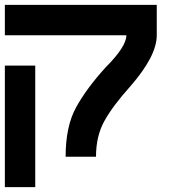

<svg xmlns="http://www.w3.org/2000/svg" viewBox="-20 -645 790 790"><path d="M125 -375V125H0V-375ZM0 -500V-625H625V-500Q625 -414.1 515.6 -289.1Q445.3 -210.9 410.2 -148.4Q375 -85.9 375 0H250Q250 -125 293 -203.1Q335.9 -281.2 414.1 -367.2Q500 -453.1 500 -500Z"/></svg>

Font: CraftyPE
Style: Regular
Weight: 400
Designer: Erek Butcher
Foundry: Haunted Coop
Version: Version 0.018;April 4, 2024;FontCreator 15.0.0.2962 64-bit